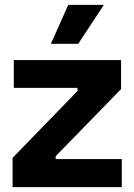

<svg xmlns="http://www.w3.org/2000/svg" viewBox="-20 -773 555 793"><path d="M32 0V-121L300 -397V-410H37V-525H480V-405L210 -128V-116H483V0ZM303 -592H190L262 -753H409Z"/></svg>

Font: Bricolage Grotesque 18pt
Style: Bold
Weight: 700
Designer: Mathieu Triay
Foundry: Atelier Triay
Version: Version 1.000;gftools[0.9.30]